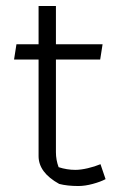

<svg xmlns="http://www.w3.org/2000/svg" viewBox="-20 -616 406 642"><path d="M178 -1Q109 -39 109 -94V-417H27L35 -468H109V-596H167V-468H323L315 -417H167V-107Q167 -81 176 -57Q204 -48 232 -48Q250 -48 273.5 -53.5Q297 -59 316 -67L333 -17Q316 -8 290 -1Q264 6 242 6Q205 6 178 -1Z"/></svg>

Font: Athiti
Style: Regular
Weight: 400
Designer: CadsonDemak Team
Foundry: CadsonDemak
Version: Version 1.032